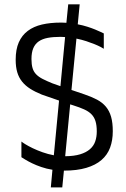

<svg xmlns="http://www.w3.org/2000/svg" viewBox="-20 -770 571 867"><path d="M209.5 76.2 216.8 -3.4Q189.5 -7.8 166.3 -15.9Q143.1 -23.9 125 -32.7Q106.9 -41.5 94.5 -49.1Q82 -56.6 76.7 -60.1V-130.9Q81.1 -127 94.5 -118.7Q107.9 -110.4 127.7 -100.8Q147.5 -91.3 172.1 -82.5Q196.8 -73.7 223.1 -68.8L246.6 -315.9L168.9 -342.8Q138.7 -355 116.5 -369.1Q94.2 -383.3 79.6 -401.6Q64.9 -419.9 57.9 -443.8Q50.8 -467.8 50.8 -500Q50.8 -546.9 64.9 -578.9Q79.1 -610.8 105.5 -630.6Q131.8 -650.4 169.4 -659.2Q207 -668 254.4 -668Q261.2 -668 267.3 -667.7Q273.4 -667.5 279.8 -667L288.1 -750.5H339.8L331.1 -660.2Q354.5 -655.8 374.3 -649.4Q394 -643.1 408.9 -637Q423.8 -630.9 434.1 -626Q444.3 -621.1 448.7 -619.1V-549.8Q444.8 -552.7 433.8 -558.3Q422.9 -564 406.7 -570.6Q390.6 -577.1 369.9 -584Q349.1 -590.8 325.2 -595.7L302.7 -363.8L360.4 -344.2Q393.6 -333 418 -320.1Q442.4 -307.1 458.3 -288.1Q474.1 -269 481.7 -242.4Q489.3 -215.8 489.3 -177.2Q489.3 -136.2 477.1 -103.3Q464.8 -70.3 438.2 -47.4Q411.6 -24.4 369.6 -12Q327.6 0.5 268.6 0.5L261.2 76.2ZM251 -603.5Q219.2 -603.5 195.1 -598.9Q170.9 -594.2 154.8 -583Q138.7 -571.8 130.4 -552.5Q122.1 -533.2 122.1 -503.4Q122.1 -479 127 -462.6Q131.8 -446.3 143.1 -434.6Q154.3 -422.9 172.4 -413.6Q190.4 -404.3 216.8 -393.6L252.9 -380.9L273.9 -602.5Q268.1 -603 262.5 -603.3Q256.8 -603.5 251 -603.5ZM417 -176.3Q417 -204.6 411.1 -223.1Q405.3 -241.7 392.6 -254.4Q379.9 -267.1 359.9 -276.1Q339.8 -285.2 312 -293.9L296.9 -298.8L274.4 -64.5Q314.5 -64.9 341.8 -73.2Q369.1 -81.5 386 -96.2Q402.8 -110.8 409.9 -131.1Q417 -151.4 417 -176.3Z"/></svg>

Font: Metrophobic
Style: Regular
Weight: 400
Designer: vernon adams
Foundry: vernon adams
Version: Version 1.000